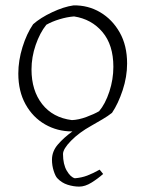

<svg xmlns="http://www.w3.org/2000/svg" viewBox="-20 -479 529 713"><path d="M274 214Q253 214 231 207Q209 200 193 183Q186 176 179.5 156Q173 136 173 114Q173 83 195 57.5Q217 32 249 9H247Q193 9 147.5 -17Q102 -43 75 -91.5Q48 -140 48 -206Q48 -254 63.5 -304Q79 -354 103 -389Q130 -413 173.5 -433.5Q217 -454 253 -459Q307 -460 352 -433.5Q397 -407 424.5 -358.5Q452 -310 452 -243Q452 -194 435.5 -144Q419 -94 396 -60Q381 -48 360.5 -36Q340 -24 319 -12Q274 13 244 43.5Q214 74 214 93Q214 131 228 155Q242 179 258 183Q283 181 304 173Q325 165 350 151L363 167Q344 184 320 199Q296 214 274 214ZM247 -33Q272 -34 300.5 -44.5Q329 -55 348 -66Q371 -93 386 -138.5Q401 -184 401 -231Q401 -312 360.5 -360Q320 -408 255 -418Q229 -416 201 -407.5Q173 -399 152 -387Q128 -357 112.5 -312Q97 -267 97 -221Q97 -143 136.5 -92.5Q176 -42 247 -33Z"/></svg>

Font: Labrada Light
Style: Regular
Weight: 300
Designer: Mercedes Jáuregui
Foundry: Omnibus-Type Team
Version: Version 1.000; ttfautohint (v1.8.4.7-5d5b)